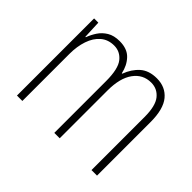

<svg xmlns="http://www.w3.org/2000/svg" viewBox="-117 -735 931 931"><g transform="rotate(45 348.5 -269.5)"><path d="M497 -539Q556 -539 590.5 -497.5Q625 -456 625 -367V0H587V-364Q587 -440 560.5 -472.5Q534 -505 492 -505Q436 -505 402.5 -459Q369 -413 369 -328V0H332V-355Q332 -439 305.5 -472Q279 -505 238 -505Q197 -505 169 -481Q141 -457 127 -415.5Q113 -374 113 -323V0H76V-529H105L109 -436H112Q121 -461 136.5 -484.5Q152 -508 177.5 -523.5Q203 -539 242 -539Q294 -539 322 -509.5Q350 -480 359 -436H362Q379 -482 411 -510.5Q443 -539 497 -539Z"/></g></svg>

Font: Noto Sans Khmer UI Condensed ExtraLight
Style: Regular
Weight: 200
Width: 3
Designer: Danh Hong and the Monotype Design Team
Foundry: Monotype Imaging Inc.
Version: Version 2.002; ttfautohint (v1.8.4.7-5d5b)